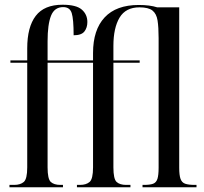

<svg xmlns="http://www.w3.org/2000/svg" viewBox="-20 -791 861 811"><path d="M20 0V-10H40Q66 -10 80.5 -22.5Q95 -35 95 -84V-526H24V-536H95V-587Q95 -677 131 -724Q167 -771 244 -771Q302 -771 325.5 -750.5Q349 -730 349 -698Q349 -674 336.5 -658Q324 -642 291 -642Q291 -710 283 -735.5Q275 -761 247 -761Q210 -761 195.5 -724.5Q181 -688 181 -617V-536H373V-567Q373 -665 422 -717.5Q471 -770 566 -770Q613 -770 644 -760H737V-83Q737 -51 742.5 -35.5Q748 -20 762 -15Q776 -10 803 -10H810V0H582V-10H588Q614 -10 627 -15Q640 -20 645 -35.5Q650 -51 650 -83V-630Q650 -676 645.5 -704.5Q641 -733 624 -746.5Q607 -760 569 -760Q511 -760 485 -716.5Q459 -673 459 -597V-536H570V-526H459V-84Q459 -35 472.5 -22.5Q486 -10 513 -10H531V0H305V-10H318Q344 -10 358.5 -22.5Q373 -35 373 -84V-526H181V-84Q181 -35 194.5 -22.5Q208 -10 235 -10H246V0Z"/></svg>

Font: Noto Serif Display ExtraCondensed
Style: Regular
Weight: 400
Width: 2
Designer: Monotype Design Team
Foundry: Monotype Imaging Inc.
Version: Version 2.009